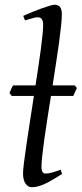

<svg xmlns="http://www.w3.org/2000/svg" viewBox="-20 -762 341 802"><path d="M286.1 -361.3H192.9Q185.1 -313 178 -266.8Q170.9 -220.7 165.3 -181.4Q159.7 -142.1 156.5 -112.1Q153.3 -82 153.3 -65.9Q153.3 -49.3 158 -43.2Q162.6 -37.1 170.4 -37.1Q181.6 -37.1 196.5 -41Q211.4 -44.9 233.4 -53.2L239.3 -35.2Q215.3 -20 197 -9.5Q178.7 1 163.8 7.6Q148.9 14.2 136.2 17.1Q123.5 20 111.3 20Q97.7 20 86.9 5.4Q76.2 -9.3 76.2 -38.1Q76.2 -50.8 80.1 -82.8Q84 -114.7 90.6 -158.7Q97.2 -202.6 105.2 -255.1Q113.3 -307.6 121.6 -361.3H28.8L19.5 -373.5Q22.5 -380.9 26.4 -389.6Q30.3 -398.4 34.7 -405.3H128.4Q134.8 -446.8 140.6 -486.1Q146.5 -525.4 150.9 -558.6Q155.3 -591.8 157.7 -617.4Q160.2 -643.1 160.2 -657.2Q160.2 -668.5 158 -675Q155.8 -681.6 152.3 -684.8Q148.9 -688 144.3 -689Q139.6 -689.9 135.3 -689.9Q131.3 -689.9 122.8 -687.7Q114.3 -685.5 106 -683.1Q96.2 -680.2 84.5 -676.8L77.1 -695.8Q97.7 -705.1 118.4 -713.4Q139.2 -721.7 157 -728Q174.8 -734.4 188.5 -738.3Q202.1 -742.2 208.5 -742.2Q222.2 -742.2 230.2 -733.4Q238.3 -724.6 238.3 -702.1Q238.3 -684.6 235.1 -653.6Q231.9 -622.6 226.6 -583.3Q221.2 -543.9 214.1 -498.3Q207 -452.6 199.7 -405.3H292L301.3 -394.5Z"/></svg>

Font: Gentium Plus Eur
Style: Italic
Weight: 400
Italic angle: -8°
Designer: J. Victor Gaultney, Annie Olsen, Iska Routamaa, Becca Hirsbrunner
Foundry: SIL International
Version: Version 5.000